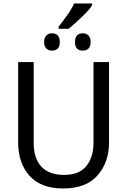

<svg xmlns="http://www.w3.org/2000/svg" viewBox="-20 -1069 729 1099"><path d="M515.1 -713.9V-252C515.1 -197.8 502 -153.8 475.1 -119.6C448.2 -85 405.3 -67.9 346.2 -67.9C229.5 -67.9 172.9 -135.3 172.9 -251V-713.9H84V-253.9C84 -174.3 106 -110.8 149.4 -62.5C192.9 -14.2 256.8 9.8 340.8 9.8C429.7 9.8 495.6 -15.6 539.1 -65.9C582.5 -116.2 604 -178.2 604 -252V-713.9ZM373 -904.3C394.5 -922.4 419.4 -944.3 447.8 -971.2C476.1 -998 496.1 -1020.5 507.3 -1039.1V-1049.3H404.3C394 -1026.4 380.4 -1003.4 363.3 -980C346.2 -956.1 330.1 -935.1 315.4 -916V-904.3ZM277.3 -779.3C307.1 -779.3 322.3 -795.4 322.3 -828.1C322.3 -861.8 307.1 -878.4 277.3 -878.4C253.4 -878.4 232.4 -862.8 232.4 -828.1C232.4 -793.5 253.4 -779.3 277.3 -779.3ZM454.1 -779.3C479.5 -779.3 499 -793.5 499 -828.1C499 -862.8 479.5 -878.4 454.1 -878.4C424.3 -878.4 409.2 -861.8 409.2 -828.1C409.2 -795.4 424.3 -779.3 454.1 -779.3Z"/></svg>

Font: Avrile Sans
Style: Regular
Weight: 400
Designer: Monotype Design Team, Google (font), Stefan Peev (BGR Cyrillic), Cristiano Sobral (main changes)
Foundry: The Avrile Sans Project Authors
Version: Version 3.110